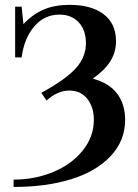

<svg xmlns="http://www.w3.org/2000/svg" viewBox="-20 -696 560 780"><path d="M35.2 63.5V33.7Q120.6 33.7 195.1 3.2Q269.5 -27.3 315.4 -83.7Q361.3 -140.1 361.3 -209Q361.3 -260.7 334.7 -294.4Q308.1 -328.1 261.2 -328.1Q214.4 -328.1 168.9 -287.6L147.9 -318.8Q246.1 -372.6 287.6 -418.2Q329.1 -463.9 329.1 -520.5Q329.1 -574.2 299.6 -605.5Q270 -636.7 221.7 -636.7Q160.2 -636.7 119.1 -588.6Q78.1 -540.5 67.9 -462.9H41.5V-668.9H67.9L75.2 -598.1Q114.7 -639.6 159.2 -658Q203.6 -676.3 263.2 -676.3Q351.1 -676.3 401.1 -638.2Q451.2 -600.1 451.2 -528.8Q451.2 -483.4 428.2 -447Q405.3 -410.6 356.9 -376.5Q423.3 -358.9 455.8 -315.7Q488.3 -272.5 488.3 -209.5Q488.3 -124 429.2 -61.5Q370.1 1 268.6 32.2Q167 63.5 35.2 63.5Z"/></svg>

Font: Elstob 14pt Medium
Style: Regular
Weight: 500
Designer: Peter S. Baker
Version: Version 1.015